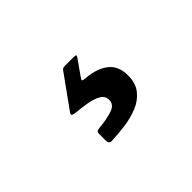

<svg xmlns="http://www.w3.org/2000/svg" viewBox="-51 -171 602 602"><g transform="rotate(-45 250.0 129.5)"><path d="M172.5 250V221.5Q172.5 213 176.5 210.8Q180.5 208.5 188 208Q218.5 205.5 244.5 197.5Q270.5 189.5 270.5 168Q270.5 150.5 254.8 141.2Q239 132 215.8 128Q192.5 124 170 122Q155.5 120.5 153.5 117.2Q151.5 114 156.5 107.5L234.5 -1Q238 -6 247 -6H284Q295.5 -6 296.2 -4Q297 -2 293 4L258.5 53Q252 61.5 253.2 64Q254.5 66.5 268 67.5Q312.5 71 339.5 92Q366.5 113 366.5 155Q366.5 189.5 349.5 211Q332.5 232.5 305 243.8Q277.5 255 246 259.2Q214.5 263.5 185 264.5Q172.5 265 172.5 250Z"/></g></svg>

Font: Besley
Style: Bold
Weight: 700
Designer: Owen Earl
Foundry: indestructible type*
Version: Version 2.001; ttfautohint (v1.8.3)